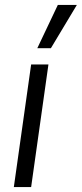

<svg xmlns="http://www.w3.org/2000/svg" viewBox="-20 -757 331 777"><path d="M36 0 106 -496H176L106 0ZM131 -562 214 -737H291L186 -562Z"/></svg>

Font: Host Grotesk Light
Style: Italic
Weight: 300
Italic angle: -8°
Designer: Doğukan Karapınar based on Poppins by Indian Type Foundry, Jonny Pinhorn
Foundry: Element Type
Version: Version 1.001; ttfautohint (v1.8.4.7-5d5b)